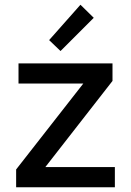

<svg xmlns="http://www.w3.org/2000/svg" viewBox="-20 -789 552 809"><path d="M48 0V-75L331 -437H58V-522H454V-448L171 -85H464V0ZM187 -620 319 -769 375 -714 235 -574Z"/></svg>

Font: Oxanium ExtraLight Medium
Style: Regular
Weight: 500
Version: Version 2.000